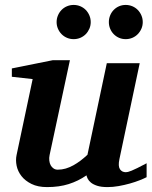

<svg xmlns="http://www.w3.org/2000/svg" viewBox="-20 -743 614 775"><path d="M571.8 -27.8Q561.5 -22.5 543.7 -15.4Q525.9 -8.3 504.2 -2.2Q482.4 3.9 459 8.1Q435.5 12.2 414.1 12.2Q388.2 12.2 372.1 6.8Q356 1.5 346.9 -6.1Q337.9 -13.7 334 -21.7Q330.1 -29.8 329.1 -35.2Q295.9 -12.2 257.3 0Q218.8 12.2 169.9 12.2Q132.8 12.2 107.2 -0.5Q81.5 -13.2 66.7 -32.2Q51.8 -51.3 47.1 -74Q42.5 -96.7 46.9 -117.2L111.8 -423.8L27.8 -433.1V-466.8L192.9 -500H262.2L180.2 -117.2Q177.7 -105.5 179 -94.7Q180.2 -84 184.6 -75.9Q189 -67.9 196.3 -63Q203.6 -58.1 212.9 -58.1Q229.5 -58.1 245.4 -62.7Q261.2 -67.4 276.1 -75.7Q291 -84 305.2 -94.7Q319.3 -105.5 333 -118.2L411.1 -487.8H543.9L461.9 -100.1Q456.1 -72.3 464.1 -60.1Q472.2 -47.9 487.8 -47.9Q491.7 -47.9 496.8 -49.1Q502 -50.3 511 -54Q520 -57.6 534.4 -64.7Q548.8 -71.8 571.8 -84ZM346.2 -653.8Q346.2 -639.6 340.8 -627.2Q335.4 -614.7 326.2 -605.2Q316.9 -595.7 304.2 -590.3Q291.5 -585 277.3 -585Q263.2 -585 250.5 -590.3Q237.8 -595.7 228.5 -605.2Q219.2 -614.7 213.9 -627.2Q208.5 -639.6 208.5 -653.8Q208.5 -668 213.9 -680.7Q219.2 -693.4 228.5 -702.9Q237.8 -712.4 250.5 -717.8Q263.2 -723.1 277.3 -723.1Q291.5 -723.1 304.2 -717.8Q316.9 -712.4 326.2 -702.9Q335.4 -693.4 340.8 -680.7Q346.2 -668 346.2 -653.8ZM556.2 -653.8Q556.2 -639.6 550.8 -627.2Q545.4 -614.7 536.1 -605.2Q526.9 -595.7 514.2 -590.3Q501.5 -585 487.3 -585Q473.1 -585 460.7 -590.3Q448.2 -595.7 439 -605.2Q429.7 -614.7 424.6 -627.2Q419.4 -639.6 419.4 -653.8Q419.4 -668 424.6 -680.7Q429.7 -693.4 439 -702.9Q448.2 -712.4 460.7 -717.8Q473.1 -723.1 487.3 -723.1Q501.5 -723.1 514.2 -717.8Q526.9 -712.4 536.1 -702.9Q545.4 -693.4 550.8 -680.7Q556.2 -668 556.2 -653.8Z"/></svg>

Font: Charis SIL Afr
Style: Bold Italic
Weight: 700
Italic angle: -11°
Foundry: SIL International
Version: Version 5.000